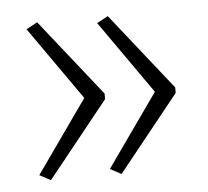

<svg xmlns="http://www.w3.org/2000/svg" viewBox="-37 -499 484 447"><g transform="rotate(-5 205.0 -275.5)"><path d="M372 -268V-281L230 -460L204 -446L324 -275L204 -105L230 -91ZM207 -268V-281L65 -460L39 -446L159 -275L39 -105L65 -91Z"/></g></svg>

Font: Noto Sans ExtraCondensed ExtraLight
Style: Regular
Weight: 200
Width: 2
Designer: Monotype Design Team
Foundry: Monotype Imaging Inc.
Version: Version 2.013